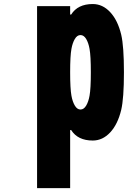

<svg xmlns="http://www.w3.org/2000/svg" viewBox="-20 -687 707 967"><path d="M447.3 20.8Q371.7 20.8 338.5 -31.9H333.3V260.4H166.7V-656.2H333.3V-613.9H338.5Q371.7 -666.7 447.3 -666.7Q496.7 -666.7 534.8 -626Q572.9 -585.3 590.5 -512.4Q604.2 -453.8 604.2 -322.9Q604.2 -192.1 590.5 -133.5Q572.9 -60.5 534.8 -19.9Q496.7 20.8 447.3 20.8ZM431 -205.1Q437.5 -240.2 437.5 -322.9Q437.5 -405.6 431 -440.8Q425.8 -470.7 414.1 -490.6Q402.3 -510.4 385.4 -510.4Q368.5 -510.4 356.8 -490.6Q345.1 -470.7 339.8 -440.8Q333.3 -405.6 333.3 -322.9Q333.3 -240.2 339.8 -205.1Q345.1 -175.1 356.8 -155.3Q368.5 -135.4 385.4 -135.4Q402.3 -135.4 414.1 -155.3Q425.8 -175.1 431 -205.1Z"/></svg>

Font: Monoid
Style: Bold
Weight: 700
Width: 4
Designer: Andreas Larsen (@larsenwork)
Version: Version 0.61